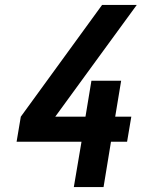

<svg xmlns="http://www.w3.org/2000/svg" viewBox="-20 -755 640 775"><path d="M278 0 309 -183H47L64 -284L392 -735H532Q449 -622 367 -509Q285 -396 203 -284H325L349 -429H469L445 -284H510L493 -183H428L398 0Z"/></svg>

Font: Zed Sans Extended
Style: Bold Italic
Weight: 700
Width: 7
Italic angle: -9°
Designer: Belleve Invis
Foundry: Belleve Invis
Version: Version 1.0.0; ttfautohint (v1.8.4)